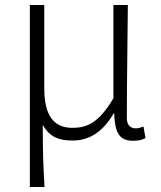

<svg xmlns="http://www.w3.org/2000/svg" viewBox="-20 -553 646 772"><path d="M100 199H159C154 111 152 67 152 -51C181 1 221 12 273 12C337 12 393 -21 437 -97H439C442 -20 459 13 515 13C538 13 553 9 565 2L557 -44C542 -39 536 -37 525 -37C505 -37 490 -50 490 -78C490 -227 493 -377 494 -533H436V-158C375 -54 325 -39 271 -39C191 -39 158 -95 158 -199V-533H100Z"/></svg>

Font: Spoqa Han Sans Neo Light
Style: Regular
Weight: 300
Designer: [Spoqa Han Sans Neo] Dong-huui Kim ___ Younghwa Kang ___ Yujin Lee ___ [Noto Sans] Ryoko NISHIZUKA ____ (kana & ideograp
Foundry: Spoqa (http://www.spoqa-han-sans.com)
Version: Version 1.100;hotconv 1.0.109;makeotfexe 2.5.65596